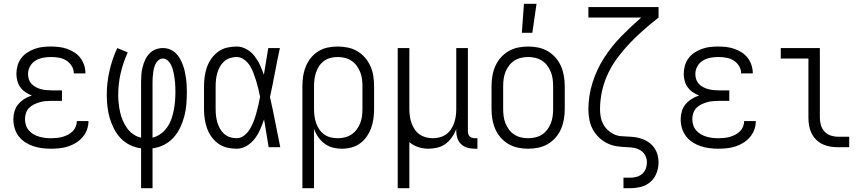

<svg xmlns="http://www.w3.org/2000/svg" viewBox="-20 -772 4540 1007"><path d="M247 8Q224 8 200.5 5Q177 2 154.5 -5.5Q132 -13 112 -26Q92 -39 78 -57.5Q64 -76 57 -99Q50 -122 50 -146Q50 -167 56 -188Q62 -209 76 -225.5Q90 -242 108.5 -253.5Q127 -265 147 -271Q129 -278 113.5 -288.5Q98 -299 87 -314Q76 -329 71 -347.5Q66 -366 66 -384Q66 -406 72 -427.5Q78 -449 91 -466.5Q104 -484 122.5 -496Q141 -508 161.5 -515.5Q182 -523 203.5 -525.5Q225 -528 247 -528Q268 -528 289.5 -525.5Q311 -523 331 -516Q351 -509 369.5 -497.5Q388 -486 401 -469Q414 -452 421 -431.5Q428 -411 428 -390V-387H367V-388Q367 -409 355.5 -427Q344 -445 326.5 -455.5Q309 -466 288.5 -469.5Q268 -473 247 -473Q226 -473 205 -469Q184 -465 166 -454Q148 -443 137.5 -424Q127 -405 127 -384Q127 -369 131.5 -355.5Q136 -342 145.5 -332Q155 -322 168 -315Q181 -308 194.5 -304.5Q208 -301 222 -299.5Q236 -298 250 -298H305V-243H250Q234 -243 218 -241.5Q202 -240 187 -235.5Q172 -231 157.5 -224Q143 -217 132 -205.5Q121 -194 116 -178.5Q111 -163 111 -147Q111 -131 116 -115.5Q121 -100 131.5 -88Q142 -76 155.5 -68Q169 -60 184.5 -55.5Q200 -51 215.5 -49Q231 -47 247 -47Q262 -47 277.5 -48.5Q293 -50 307.5 -54Q322 -58 335.5 -65Q349 -72 360 -82.5Q371 -93 377 -107.5Q383 -122 383 -137H444V-136Q444 -113 436 -91.5Q428 -70 413 -52.5Q398 -35 378.5 -23Q359 -11 337.5 -4Q316 3 293 5.5Q270 8 247 8Z M720 215V6Q689 2 661.5 -11.5Q634 -25 613 -47Q592 -69 578 -96.5Q564 -124 555.5 -153Q547 -182 543.5 -212.5Q540 -243 540 -273Q540 -337 554 -399.5Q568 -462 595 -520L650 -497Q626 -445 613 -388.5Q600 -332 600 -274Q600 -251 602.5 -228.5Q605 -206 610 -183.5Q615 -161 624 -140Q633 -119 646 -100.5Q659 -82 678 -68.5Q697 -55 720 -50V-343Q720 -363 721.5 -382.5Q723 -402 728 -421Q733 -440 741.5 -458.5Q750 -477 763.5 -491Q777 -505 795.5 -512.5Q814 -520 834 -520Q852 -520 869.5 -513.5Q887 -507 900.5 -494.5Q914 -482 923 -466Q932 -450 938.5 -433Q945 -416 949 -398Q953 -380 955.5 -362Q958 -344 959 -325.5Q960 -307 960 -289Q960 -257 957.5 -225.5Q955 -194 947 -163.5Q939 -133 925.5 -104Q912 -75 890.5 -51Q869 -27 840.5 -12.5Q812 2 780 6V215ZM780 -50Q804 -56 823.5 -70.5Q843 -85 857 -105Q871 -125 879 -148Q887 -171 891.5 -194.5Q896 -218 898 -242Q900 -266 900 -290Q900 -303 899.5 -315.5Q899 -328 898 -340.5Q897 -353 895 -365.5Q893 -378 890.5 -390.5Q888 -403 884 -415Q880 -427 873.5 -438Q867 -449 857 -457Q847 -465 834 -465Q822 -465 812 -457Q802 -449 796.5 -438Q791 -427 788 -415.5Q785 -404 783.5 -392Q782 -380 781 -367.5Q780 -355 780 -343Z M1221 8Q1195 8 1170 2Q1145 -4 1124.5 -19Q1104 -34 1089 -55Q1074 -76 1065.5 -100Q1057 -124 1053.5 -149.5Q1050 -175 1050 -200V-320Q1050 -345 1053.5 -370.5Q1057 -396 1065.5 -420Q1074 -444 1089 -465Q1104 -486 1124.5 -501Q1145 -516 1170 -522Q1195 -528 1221 -528Q1248 -528 1273 -514Q1298 -500 1315 -478Q1332 -456 1343.5 -431Q1355 -406 1364 -380Q1370 -415 1375.5 -450Q1381 -485 1387 -520H1448Q1434 -456 1422 -391.5Q1410 -327 1396 -263Q1411 -198 1423.5 -132Q1436 -66 1450 0H1389Q1383 -37 1377 -73.5Q1371 -110 1365 -146Q1356 -119 1344.5 -93Q1333 -67 1316 -44.5Q1299 -22 1274 -7Q1249 8 1221 8ZM1221 -47Q1243 -47 1261 -61.5Q1279 -76 1290.5 -95Q1302 -114 1310 -135Q1318 -156 1324 -177Q1330 -198 1335 -220Q1340 -242 1344 -264Q1340 -285 1335 -306Q1330 -327 1323.5 -348Q1317 -369 1309.5 -389Q1302 -409 1290.5 -427.5Q1279 -446 1260.5 -459.5Q1242 -473 1221 -473Q1203 -473 1186 -467.5Q1169 -462 1155.5 -450Q1142 -438 1133.5 -422.5Q1125 -407 1120 -390Q1115 -373 1113 -355.5Q1111 -338 1111 -320V-200Q1111 -182 1113 -164.5Q1115 -147 1120 -130Q1125 -113 1133.5 -97.5Q1142 -82 1155.5 -70Q1169 -58 1186 -52.5Q1203 -47 1221 -47Z M1566 215V-320Q1566 -346 1570 -372.5Q1574 -399 1584 -423.5Q1594 -448 1610.5 -468.5Q1627 -489 1649.5 -503Q1672 -517 1698 -522.5Q1724 -528 1751 -528Q1778 -528 1804.5 -522.5Q1831 -517 1854 -503.5Q1877 -490 1894.5 -469.5Q1912 -449 1923 -424.5Q1934 -400 1938 -373.5Q1942 -347 1942 -320V-200Q1942 -175 1938.5 -149.5Q1935 -124 1926.5 -100.5Q1918 -77 1903.5 -56Q1889 -35 1868.5 -20Q1848 -5 1823.5 1.5Q1799 8 1773 8Q1749 8 1725.5 2Q1702 -4 1682.5 -18.5Q1663 -33 1649 -53Q1635 -73 1627 -96V215ZM1751 -47Q1770 -47 1788.5 -51.5Q1807 -56 1823 -66.5Q1839 -77 1850.5 -92.5Q1862 -108 1869 -125.5Q1876 -143 1878.5 -162Q1881 -181 1881 -200V-320Q1881 -339 1878.5 -358Q1876 -377 1869 -394.5Q1862 -412 1850.5 -427.5Q1839 -443 1823 -453.5Q1807 -464 1788.5 -468.5Q1770 -473 1751 -473Q1732 -473 1714 -468.5Q1696 -464 1680.5 -453Q1665 -442 1654.5 -426.5Q1644 -411 1638 -393.5Q1632 -376 1629.5 -357.5Q1627 -339 1627 -320V-200Q1627 -181 1629.5 -162.5Q1632 -144 1638 -126.5Q1644 -109 1654.5 -93.5Q1665 -78 1680.5 -67Q1696 -56 1714 -51.5Q1732 -47 1751 -47Z M2066 215V-520H2127V-200Q2127 -181 2129.5 -163Q2132 -145 2138 -127.5Q2144 -110 2154.5 -94Q2165 -78 2180 -67.5Q2195 -57 2213 -52Q2231 -47 2250 -47Q2269 -47 2287 -52Q2305 -57 2320 -67.5Q2335 -78 2345.5 -94Q2356 -110 2362 -127.5Q2368 -145 2370.5 -163Q2373 -181 2373 -200V-520H2434V-84Q2434 -76 2436 -69Q2438 -62 2443 -57Q2448 -52 2455.5 -49.5Q2463 -47 2470 -47H2484V8H2470Q2451 8 2432.5 3Q2414 -2 2399.5 -15Q2385 -28 2379 -46.5Q2373 -65 2373 -84V-96Q2365 -73 2351 -53Q2337 -33 2318 -18.5Q2299 -4 2275 2Q2251 8 2227 8Q2200 8 2173.5 -0.5Q2147 -9 2127 -27V215Z M2750 8Q2723 8 2696.5 2.5Q2670 -3 2647 -16.5Q2624 -30 2606 -50.5Q2588 -71 2577.5 -95.5Q2567 -120 2562.5 -146.5Q2558 -173 2558 -200V-320Q2558 -347 2562.5 -373.5Q2567 -400 2577.5 -424.5Q2588 -449 2606 -469.5Q2624 -490 2647 -503.5Q2670 -517 2696.5 -522.5Q2723 -528 2750 -528Q2777 -528 2803.5 -522.5Q2830 -517 2853 -503.5Q2876 -490 2894 -469.5Q2912 -449 2922.5 -424.5Q2933 -400 2937.5 -373.5Q2942 -347 2942 -320V-200Q2942 -173 2937.5 -146.5Q2933 -120 2922.5 -95.5Q2912 -71 2894 -50.5Q2876 -30 2853 -16.5Q2830 -3 2803.5 2.5Q2777 8 2750 8ZM2750 -47Q2769 -47 2788 -51.5Q2807 -56 2823 -66.5Q2839 -77 2850.5 -92.5Q2862 -108 2869 -125.5Q2876 -143 2878.5 -162Q2881 -181 2881 -200V-320Q2881 -339 2878.5 -358Q2876 -377 2869 -394.5Q2862 -412 2850.5 -427.5Q2839 -443 2823 -453.5Q2807 -464 2788 -468.5Q2769 -473 2750 -473Q2731 -473 2712 -468.5Q2693 -464 2677 -453.5Q2661 -443 2649.5 -427.5Q2638 -412 2631 -394.5Q2624 -377 2621.5 -358Q2619 -339 2619 -320V-200Q2619 -181 2621.5 -162Q2624 -143 2631 -125.5Q2638 -108 2649.5 -92.5Q2661 -77 2677 -66.5Q2693 -56 2712 -51.5Q2731 -47 2750 -47ZM2717 -600 2728 -752H2794L2772 -600Z M3250 215V160H3285Q3302 160 3318.5 155.5Q3335 151 3348 140Q3361 129 3367 113Q3373 97 3373 80Q3373 61 3364.5 44Q3356 27 3340 17Q3324 7 3305.5 3.5Q3287 0 3269 0H3268Q3242 -1 3215 -5Q3188 -9 3164 -21Q3140 -33 3120.5 -52Q3101 -71 3088.5 -94.5Q3076 -118 3071 -145Q3066 -172 3066 -198Q3066 -270 3088 -339.5Q3110 -409 3149 -469.5Q3188 -530 3238.5 -581.5Q3289 -633 3343 -680H3066V-735H3434V-680Q3395 -649 3357.5 -616.5Q3320 -584 3286 -548.5Q3252 -513 3222 -473.5Q3192 -434 3170.5 -389.5Q3149 -345 3138 -296.5Q3127 -248 3127 -198Q3127 -179 3130.5 -159.5Q3134 -140 3143 -122.5Q3152 -105 3166.5 -91Q3181 -77 3198.5 -68.5Q3216 -60 3235.5 -58Q3255 -56 3275 -55.5Q3295 -55 3314.5 -52Q3334 -49 3352 -42Q3370 -35 3386 -23Q3402 -11 3413 5.5Q3424 22 3429 41Q3434 60 3434 80Q3434 108 3423.5 135.5Q3413 163 3391.5 182Q3370 201 3342 208Q3314 215 3285 215Z M3747 8Q3724 8 3700.5 5Q3677 2 3654.5 -5.5Q3632 -13 3612 -26Q3592 -39 3578 -57.5Q3564 -76 3557 -99Q3550 -122 3550 -146Q3550 -167 3556 -188Q3562 -209 3576 -225.5Q3590 -242 3608.5 -253.5Q3627 -265 3647 -271Q3629 -278 3613.5 -288.5Q3598 -299 3587 -314Q3576 -329 3571 -347.5Q3566 -366 3566 -384Q3566 -406 3572 -427.5Q3578 -449 3591 -466.5Q3604 -484 3622.5 -496Q3641 -508 3661.5 -515.5Q3682 -523 3703.5 -525.5Q3725 -528 3747 -528Q3768 -528 3789.5 -525.5Q3811 -523 3831 -516Q3851 -509 3869.5 -497.5Q3888 -486 3901 -469Q3914 -452 3921 -431.5Q3928 -411 3928 -390V-387H3867V-388Q3867 -409 3855.5 -427Q3844 -445 3826.5 -455.5Q3809 -466 3788.5 -469.5Q3768 -473 3747 -473Q3726 -473 3705 -469Q3684 -465 3666 -454Q3648 -443 3637.5 -424Q3627 -405 3627 -384Q3627 -369 3631.5 -355.5Q3636 -342 3645.5 -332Q3655 -322 3668 -315Q3681 -308 3694.5 -304.5Q3708 -301 3722 -299.5Q3736 -298 3750 -298H3805V-243H3750Q3734 -243 3718 -241.5Q3702 -240 3687 -235.5Q3672 -231 3657.5 -224Q3643 -217 3632 -205.5Q3621 -194 3616 -178.5Q3611 -163 3611 -147Q3611 -131 3616 -115.5Q3621 -100 3631.5 -88Q3642 -76 3655.5 -68Q3669 -60 3684.5 -55.5Q3700 -51 3715.5 -49Q3731 -47 3747 -47Q3762 -47 3777.5 -48.5Q3793 -50 3807.5 -54Q3822 -58 3835.5 -65Q3849 -72 3860 -82.5Q3871 -93 3877 -107.5Q3883 -122 3883 -137H3944V-136Q3944 -113 3936 -91.5Q3928 -70 3913 -52.5Q3898 -35 3878.5 -23Q3859 -11 3837.5 -4Q3816 3 3793 5.5Q3770 8 3747 8Z M4374 0Q4354 0 4333 -3.5Q4312 -7 4293.5 -16Q4275 -25 4260 -40Q4245 -55 4236 -74Q4227 -93 4223.5 -113.5Q4220 -134 4220 -155V-465H4075V-520H4280V-155Q4280 -135 4285.5 -116Q4291 -97 4304 -82.5Q4317 -68 4336 -61.5Q4355 -55 4374 -55H4434V0Z"/></svg>

Font: Iosevka Curly Light
Style: Regular
Weight: 300
Monospace: yes
Designer: Belleve Invis
Foundry: Belleve Invis
Version: Version 22.1.2; ttfautohint (v1.8.4)